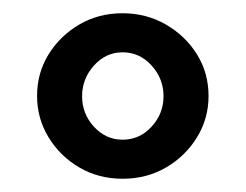

<svg xmlns="http://www.w3.org/2000/svg" viewBox="-20 -686 371 290"><path d="M36 -541Q36 -576 53.5 -604.1Q70.9 -632.1 100 -649.1Q129.1 -666 165 -666Q201 -666 230.5 -649Q260 -632 277.5 -603.9Q295 -575.9 295 -540.9Q295 -507 277.5 -478.5Q260 -450 230.7 -433Q201.4 -416 165.2 -416Q129 -416 99.9 -433Q70.9 -449.9 53.4 -478.5Q36 -507.1 36 -541ZM104 -540.6Q104 -514 122 -494.5Q140 -475 165 -475Q191 -475 209 -494.7Q227 -514.4 227 -540.7Q227 -567 209 -587Q191 -607 165 -607Q140 -607 122 -587.1Q104 -567.1 104 -540.6Z"/></svg>

Font: Buenard
Style: Regular
Weight: 400
Version: Version 2.000